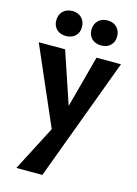

<svg xmlns="http://www.w3.org/2000/svg" viewBox="-137 -714 766 1076"><g transform="rotate(15 246.5 -176.5)"><path d="M224 73 8 -424H161L278 -76ZM343 -424H485L220 289H69L241 -43ZM146 -497Q112 -497 91.5 -516.5Q71 -536 71 -568Q71 -601 91.5 -621.5Q112 -642 146 -642Q179 -642 199.5 -621.5Q220 -601 220 -568Q220 -536 199.5 -516.5Q179 -497 146 -497ZM350 -497Q316 -497 295.5 -516.5Q275 -536 275 -568Q275 -601 295.5 -621.5Q316 -642 350 -642Q383 -642 403.5 -621.5Q424 -601 424 -568Q424 -536 403.5 -516.5Q383 -497 350 -497Z"/></g></svg>

Font: Ysabeau Infant ExtraBold
Style: Regular
Weight: 800
Designer: Christian Thalmann (Catharsis Fonts)
Version: Version 2.001;gftools[0.9.30]; featfreeze: ss01,ss02,lnum